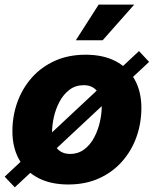

<svg xmlns="http://www.w3.org/2000/svg" viewBox="-24 -782 661 825"><path d="M269.5 10.7Q193.4 10.7 139.6 -17.6Q85.9 -45.9 57.6 -97.4Q29.3 -148.9 29.3 -217.8Q29.3 -284.2 50.8 -343.5Q72.3 -402.8 113 -448.7Q153.8 -494.6 212.2 -520.8Q270.5 -546.9 343.8 -546.9Q419.9 -546.9 473.4 -518.8Q526.9 -490.7 555.2 -439.2Q583.5 -387.7 583.5 -318.4Q583.5 -252.9 562.5 -193.8Q541.5 -134.8 501 -88.6Q460.4 -42.5 402.1 -15.9Q343.8 10.7 269.5 10.7ZM276.9 -120.6Q312.5 -120.6 338.6 -140.6Q364.7 -160.6 381.1 -192.1Q397.5 -223.6 405.3 -258.8Q413.1 -293.9 413.1 -323.7Q413.1 -353 403.8 -373.5Q394.5 -394 377.4 -405Q360.4 -416 336.4 -416Q300.3 -416 274.4 -396.2Q248.5 -376.5 231.9 -345.2Q215.3 -314 207.5 -279.1Q199.7 -244.1 199.7 -213.9Q199.7 -169.9 220.2 -145.3Q240.7 -120.6 276.9 -120.6ZM39.6 22.9 -3.9 -22.9 573.2 -562.5 616.7 -516.1ZM301.8 -608.9 399.9 -762.2H552.7L417 -608.9Z"/></svg>

Font: Inter 18pt ExtraBold
Style: Italic
Weight: 800
Italic angle: -9.3988°
Designer: Rasmus Andersson
Foundry: rsms
Version: Version 4.001;git-66647c0bb